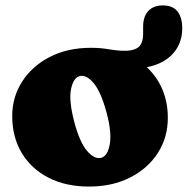

<svg xmlns="http://www.w3.org/2000/svg" viewBox="-20 -673 691 707"><path d="M315.5 -497Q351 -497 384 -491Q434 -483 460.5 -487.5Q487 -492 497 -507.2Q507 -522.5 507 -546.5V-574.5Q507 -612 526 -632.5Q545 -653 579.5 -653Q616 -653 633.5 -631Q651 -609 651 -568.5Q651 -513.5 616.8 -475.5Q582.5 -437.5 520.5 -425.5Q557.5 -391.5 577.8 -344Q598 -296.5 598 -239Q598 -167.5 561.5 -110.2Q525 -53 459.5 -19.5Q394 14 307.5 14Q222.5 14 159 -18.5Q95.5 -51 60.2 -109.5Q25 -168 25 -246Q25 -315.5 61.5 -372.5Q98 -429.5 163.2 -463.2Q228.5 -497 315.5 -497ZM353 -92Q376.5 -98.5 384.2 -142Q392 -185.5 372.5 -258Q352 -334.5 324.8 -367Q297.5 -399.5 272.5 -392.5Q250 -386 241.5 -344.8Q233 -303.5 253 -226Q273 -149.5 300.5 -117.5Q328 -85.5 353 -92Z"/></svg>

Font: Fraunces 9pt S100 Black
Style: Regular
Weight: 900
Version: Version 1.000; ttfautohint (v1.8.3)